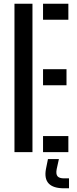

<svg xmlns="http://www.w3.org/2000/svg" viewBox="-20 -820 416 1035"><path d="M58 0V-800H155V0ZM212 -713.5V-800H348.5V-713.5ZM212 -360.5V-447H338.5V-360.5ZM212 0V-86.5H348.5V0ZM352 195H325Q209 195 227.5 92L238.5 37.5H297.5L285.5 92Q280.5 118.5 290 130Q299.5 141.5 325.5 141.5H352Z"/></svg>

Font: Big Shoulders Stencil Text SemiBold
Style: Regular
Weight: 600
Designer: Patric King
Foundry: XO Type Co
Version: Version 1.000